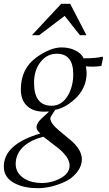

<svg xmlns="http://www.w3.org/2000/svg" viewBox="-63 -716 568 1004"><path d="M473 -420 476 -414 467 -371Q425 -365 386 -369Q390 -346 390 -335Q390 -252 324 -194Q274 -150 226 -142Q200 -104 200 -98Q200 -72 245 -34L303 14Q365 65 365 117Q365 154 337 188Q310 220 275 235Q203 268 134 268Q67 268 19 245Q-43 216 -43 155Q-43 38 148 -18Q128 -35 128 -50Q128 -72 154 -96L192 -131L190 -133Q183 -132 168 -132Q112 -132 81 -160Q46 -190 46 -248Q46 -358 129 -417Q201 -468 259 -468Q296 -468 325 -455Q362 -439 374 -411Q442 -411 473 -420ZM320 -328Q320 -435 234 -435Q183 -435 149 -392Q115 -349 115 -283Q115 -163 207 -163Q262 -163 294 -220Q320 -267 320 -328ZM301 149Q301 106 238 56L164 -1Q103 14 65 46Q19 85 19 142Q19 190 66 219Q103 241 157 241Q205 241 248 219Q301 193 301 149ZM304 -696 389 -532H355L275 -633L142 -532H104L257 -696Z"/></svg>

Font: GFS Didot
Style: Italic
Weight: 400
Italic angle: -12°
Designer: Takis Katsoulidis and George D. Matthiopoulos
Foundry: George Matthiopoulos and Takis Katsoulidis
Version: Version 1.0